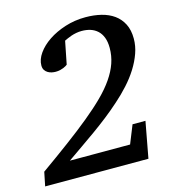

<svg xmlns="http://www.w3.org/2000/svg" viewBox="-125 -774 784 862"><g transform="rotate(-15 267.5 -343.5)"><path d="M535.2 -538.1Q535.2 -503.9 523.2 -470.2Q511.2 -436.5 490.7 -403.8Q470.2 -371.1 442.1 -340.1Q414.1 -309.1 381.8 -280.8Q350.6 -252.9 318.1 -227.5Q285.6 -202.1 252 -178Q218.3 -153.8 184.3 -130.4Q150.4 -106.9 116.2 -83H396L430.2 -168H490.2L459 0H-21L-7.8 -64.9Q64.5 -116.2 124 -160.4Q183.6 -204.6 231.2 -243.7Q278.8 -282.7 314.2 -317.9Q349.6 -353 373 -387.2Q396.5 -421.4 408.2 -455.3Q419.9 -489.3 419.9 -525.9Q419.9 -554.2 412.1 -574.5Q404.3 -594.7 390.4 -607.4Q376.5 -620.1 357.9 -626Q339.4 -631.8 317.9 -631.8Q304.7 -631.8 292 -629.4Q279.3 -627 268.6 -623.3Q257.8 -619.6 249.3 -615.7Q240.7 -611.8 234.9 -608.9L213.9 -502.9Q211.4 -501 206.8 -498Q202.1 -495.1 195.1 -492.2Q188 -489.3 179 -487.1Q169.9 -484.9 158.2 -484.9Q149.9 -484.9 140.4 -486.8Q130.9 -488.8 122.6 -493.7Q114.3 -498.5 108.6 -507.1Q103 -515.6 103 -528.8Q103 -556.6 122.8 -584.7Q142.6 -612.8 176.3 -635.5Q210 -658.2 254.9 -672.6Q299.8 -687 350.1 -687Q389.2 -687 422.9 -678.7Q456.5 -670.4 481.4 -652.6Q506.3 -634.8 520.8 -606.4Q535.2 -578.1 535.2 -538.1Z"/></g></svg>

Font: Charis SIL Eur
Style: Italic
Weight: 400
Italic angle: -11°
Foundry: SIL International
Version: Version 5.000